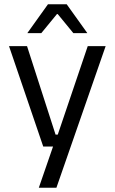

<svg xmlns="http://www.w3.org/2000/svg" viewBox="-20 -703 534 895"><path d="M285.5 -75.5 243 -57 389 -488H472.5L243 172H161L238 -51L273.5 -20H181.5L22 -488H106L239 -75.5ZM203.5 -683H291L386.5 -549.5V-548.5H322L249 -637.5H245.5L172.5 -548.5H108V-549.5Z"/></svg>

Font: Anek Latin
Style: Regular
Weight: 400
Designer: Yesha Goshar
Foundry: Ek Type
Version: Version 1.003